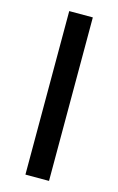

<svg xmlns="http://www.w3.org/2000/svg" viewBox="-111 -747 488 794"><g transform="rotate(15 133.5 -350.0)"><path d="M184 -700V0H83V-700Z"/></g></svg>

Font: Pathway Extreme 28pt Medium
Style: Regular
Weight: 500
Designer: Eduardo Rodriguez Tunni
Foundry: Eduardo Rodriguez Tunni
Version: Version 1.001;gftools[0.9.26]